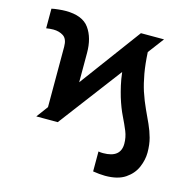

<svg xmlns="http://www.w3.org/2000/svg" viewBox="-107 -644 937 944"><g transform="rotate(15 361.5 -171.5)"><path d="M216.3 0H107.2L150.9 -58.9V-366.1Q150.9 -405.9 129.4 -420.1Q108 -434.3 77.8 -434.3Q69.2 -434.3 60 -433.4Q50.8 -432.5 41.9 -431.1V-530.9Q55.8 -534.1 76.9 -536.2Q98 -538.4 113.3 -538.4Q198.9 -538.4 233.1 -490.4Q267.4 -442.5 267.4 -366.1V-216.6L498.2 -528.4H615.8L554.7 -447.4Q557.9 -387.1 566.2 -340Q574.6 -293 586.6 -255.3Q602.3 -208.8 618.8 -173.5Q635.3 -138.1 649.5 -106.9Q663.7 -75.6 672.6 -43Q681.5 -10.3 681.5 30.5Q681.5 67.5 665.3 105.5Q649.1 143.5 611.5 169Q573.9 194.6 508.9 194.6Q495.4 194.6 478.9 193Q462.4 191.4 447.1 188.9V87.4Q453.1 88.8 459.5 89.1Q465.9 89.5 470.9 89.5Q560 89.5 560 17.8Q560 -14.9 547.8 -44.9Q535.5 -74.9 517.8 -111Q500 -147 484 -198.5Q476.6 -223.7 469.6 -253.9Q462.7 -284.1 458.5 -320.3Z"/></g></svg>

Font: Interface
Style: Bold
Weight: 700
Designer: Rasmus Andersson
Foundry: rsms
Version: Version 1.8